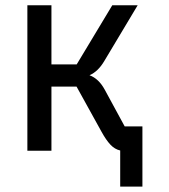

<svg xmlns="http://www.w3.org/2000/svg" viewBox="-20 -570 640 726"><path d="M363.5 -72.5 269.5 -242.5H174.5V0H83.5V-550H174.5V-326.5H270L404.5 -550H500.5L374.5 -339.5Q351 -299.5 318.5 -285.5Q353.5 -272.5 376 -231L451.5 -92H518.5V135.5H434.5V-1Q414 -5.5 397.5 -23Q381 -40.5 363.5 -72.5Z"/></svg>

Font: JuliaMono
Style: Regular
Weight: 400
Monospace: yes
Designer: cormullion
Foundry: corm
Version: Version 0.055; ttfautohint (v1.8.4)